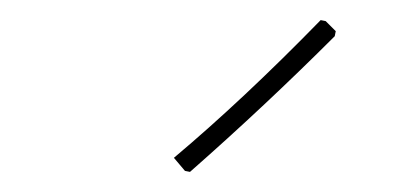

<svg xmlns="http://www.w3.org/2000/svg" viewBox="-20 -689 415 191"><path d="M299 -669 304 -668 314 -658 313 -653Q244 -584 169 -518L164 -519L153 -532Q222 -590 299 -669Z"/></svg>

Font: Alegreya Sans SC Thin
Style: Italic
Weight: 100
Italic angle: -7°
Designer: Juan Pablo del Peral
Foundry: Huerta Tipografica
Version: Version 2.007